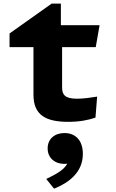

<svg xmlns="http://www.w3.org/2000/svg" viewBox="-20 -684 660 1096"><path d="M347 251.5C353 251.5 358.5 251 364 250.5C342.5 289.5 294 313 244 337.5L288.5 393C371.5 360 453 300.5 453 195C453 113.5 407.5 75.5 348 75.5C292 75.5 252 109 252 163C252 218 293.5 251.5 347 251.5ZM34.5 -415H171V-143.5C171 -26 242.5 11.5 370 11.5C434.5 11.5 483.5 1.5 525 -12.5L534.5 -132.5C502 -127 456 -120.5 419.5 -120.5C348.5 -120.5 334.5 -145 334.5 -186V-415H526.5L548.5 -540H327.5V-663.5H275L34.5 -493Z"/></svg>

Font: Monaspace Argon ExtraBold
Style: Bold
Weight: 800
Designer: Riley Cran & the Lettermatic Team
Foundry: Lettermatic
Version: Version 1.000 (Monaspace Argon)